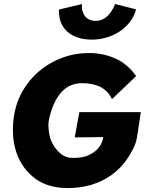

<svg xmlns="http://www.w3.org/2000/svg" viewBox="-20 -942 734 974"><path d="M323 12Q215 12 146.8 -45.2Q78.5 -102.5 56 -193.5Q48 -224 46.5 -256L45.5 -280Q45.5 -382.5 83 -457.5Q114 -521.5 165.8 -569.5Q217.5 -617.5 286 -645.2Q354.5 -673 432 -673Q501.5 -673 561 -647Q626 -620 670.5 -556L548 -439Q527 -485.5 477.5 -506.5Q440.5 -520 397 -520Q330 -520 288.2 -470.8Q246.5 -421.5 228 -333.5Q225.5 -318.5 225.5 -304Q226.5 -278.5 230.8 -257.2Q235 -236 245.5 -215.5Q256 -195 271 -178.5Q304 -141 346.5 -141H356Q378.5 -141 401.5 -145.5Q428 -152 449.5 -165.5Q471 -179 485.5 -199.5Q500 -220 504 -246.5L359 -245L382.5 -373H694.5L676 -252Q676 -247 670.5 -225.5Q665 -204 649 -175Q608 -98 542.5 -52Q451 12 323 12ZM447 -741Q369.5 -741 324.2 -779.2Q279 -817.5 279 -886.5V-893.5L396 -921.5L395 -907Q395 -899 397 -890.5Q401 -875.5 409 -863.2Q417 -851 431.2 -843.5Q445.5 -836 465 -836Q499.5 -836 527 -862.5Q548.5 -883.5 564 -921.5L670.5 -894.5Q660 -857 637.2 -828.5Q614.5 -800 584 -780.5Q553.5 -761 517.8 -751Q482 -741 447 -741Z"/></svg>

Font: Lucymar Sans ExtraBold
Style: Italic
Weight: 800
Italic angle: -10°
Foundry: The League of Moveable Type (original font) / Main changes by Cristiano Sobral with portions from Mirco Monsees
Version: Version 2.00;August 30, 2020;FontCreator 13.0.0.2681 64-bit